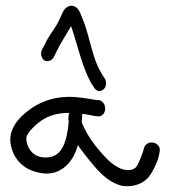

<svg xmlns="http://www.w3.org/2000/svg" viewBox="-20 -732 599 670"><path d="M252 -226C260 -213 271 -199 282 -185C315 -144 351 -96 408 -83H409C445 -79 475 -90 494 -109C509 -123 532 -170 535 -192L537 -202C545 -237 490 -249 482 -213C479 -199 462 -156 454 -148C438 -132 405 -138 386 -152H385C374 -159 362 -168 350 -181C319 -213 287 -254 269 -296C267 -300 266 -303 265 -308C267 -319 266 -326 267 -335C283 -333 296 -330 312 -327L322 -326C334 -324 347 -336 347 -352C347 -368 338 -379 328 -382H327L317 -383C288 -387 257 -394 222 -394C148 -394 88 -363 44 -314C29 -296 14 -270 16 -239C21 -184 57 -144 106 -132C181 -109 234 -158 252 -226ZM221 -338C220 -332 218 -322 219 -313V-311L220 -310V-309C214 -240 198 -188 149 -183C104 -178 77 -205 72 -244C70 -257 77 -264 87 -278C119 -313 155 -338 221 -338ZM326 -414C336 -414 350 -423 350 -440C350 -448 348 -454 345 -459L337 -471C333 -478 327 -488 321 -501C299 -549 287 -628 263 -679C259 -689 253 -705 239 -710C219 -718 204 -701 198 -687C191 -672 187 -661 177 -644C165 -623 148 -604 137 -578L127 -560C123 -553 123 -545 124 -539C131 -510 157 -516 167 -531L176 -550C192 -583 210 -609 228 -641C250 -578 269 -488 302 -436L310 -424C314 -418 320 -414 326 -414Z"/></svg>

Font: Stray Cat
Style: BdCn
Weight: 700
Version: Version 1.0